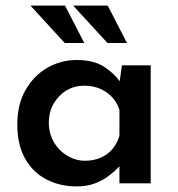

<svg xmlns="http://www.w3.org/2000/svg" viewBox="-20 -657 637 688"><path d="M254 11Q195 11 146.5 -14Q98 -39 70 -88.5Q42 -138 42 -211Q42 -283 71.5 -334.5Q101 -386 149.5 -414Q198 -442 255 -442Q316 -442 353.5 -417.5Q391 -393 412 -361L406 -345L417 -423H520V0H408V-103L419 -76Q416 -70 403.5 -56.5Q391 -43 370 -27Q349 -11 320.5 0Q292 11 254 11ZM285 -81Q316 -81 341 -92Q366 -103 383 -123Q400 -143 408 -171V-263Q400 -289 382 -308.5Q364 -328 338.5 -339Q313 -350 282 -350Q247 -350 218.5 -333Q190 -316 172.5 -286Q155 -256 155 -217Q155 -179 173 -148Q191 -117 221 -99Q251 -81 285 -81ZM89 -637H213L282 -503H212ZM242 -637H366L435 -503H365Z"/></svg>

Font: Josefin Sans Thin SemiBold
Style: Regular
Weight: 600
Version: Version 2.000